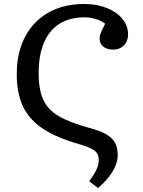

<svg xmlns="http://www.w3.org/2000/svg" viewBox="-20 -734 718 964"><path d="M472 210 428 176Q456 137 466 114Q476 91 476 68Q476 39 455 22.5Q434 6 378 -10Q265 -42 196 -87.5Q127 -133 95.5 -199.5Q64 -266 64 -361Q64 -442 87.5 -507Q111 -572 155.5 -618.5Q200 -665 262.5 -689.5Q325 -714 403 -714Q466 -714 516 -694Q566 -674 594.5 -639.5Q623 -605 623 -561Q623 -527 602 -506Q581 -485 549 -485Q517 -485 498.5 -500Q480 -515 480 -540Q480 -548 482.5 -557.5Q485 -567 491.5 -581Q498 -595 508 -615Q486 -631 459.5 -639Q433 -647 404 -647Q330 -647 278.5 -614.5Q227 -582 200.5 -519.5Q174 -457 174 -366Q174 -286 196.5 -235Q219 -184 274 -151.5Q329 -119 428 -92Q482 -78 513 -60Q544 -42 557.5 -17Q571 8 571 45Q571 71 559.5 99Q548 127 526 155Q504 183 472 210Z"/></svg>

Font: Literata Variable Black
Style: Regular
Weight: 900
Designer: Latin by Veronika Burian and Jose Scaglione. Greek by Irene Vlachou. Cyrillic by Vera Evstafieva.
Foundry: TypeTogether
Version: Version 3.021